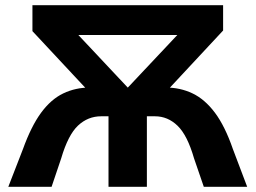

<svg xmlns="http://www.w3.org/2000/svg" viewBox="-20 -720 985 740"><path d="M12 0 68.5 -145.5Q100.3 -233.6 138.4 -285.5Q176.5 -337.3 223.8 -360Q271.1 -382.7 327.9 -382.7H617.8Q674.6 -382.7 722.1 -360Q769.6 -337.3 808.4 -285.5Q847.2 -233.6 877.6 -145.5L932.7 0H765.5L727.8 -109.8Q702.3 -198.5 664.5 -235.2Q626.8 -271.8 577.3 -271.8H546.1V0H398.2V-271.8H369.8Q318.9 -271.8 280.6 -235.9Q242.4 -199.9 215.9 -109.8L178.8 0ZM472.5 -382.3 663.3 -585H282.1ZM336.8 -351.6 105 -600V-700H839.9V-602.4L606.3 -351.6Z"/></svg>

Font: Montserrat Thin
Style: Regular
Weight: 100
Designer: Julieta Ulanovsky
Foundry: Julieta Ulanovsky
Version: Version 9.000